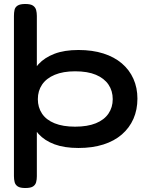

<svg xmlns="http://www.w3.org/2000/svg" viewBox="-20 -734 740 964"><path d="M374 9Q303 9 253.5 -9.5Q204 -28 173.5 -61.5Q143 -95 129 -140.5Q115 -186 115 -241Q115 -291 129 -335Q143 -379 173.5 -412Q204 -445 253.5 -464Q303 -483 374 -483Q444 -483 499 -465.5Q554 -448 592 -415.5Q630 -383 650 -338Q670 -293 670 -239Q670 -183 650 -137.5Q630 -92 592 -59Q554 -26 499 -8.5Q444 9 374 9ZM107 210Q81 210 69 202Q57 194 53.5 180.5Q50 167 50 150V-654Q50 -671 53 -684.5Q56 -698 68.5 -706Q81 -714 107 -714Q134 -714 146 -705.5Q158 -697 161.5 -683.5Q165 -670 165 -654V151Q165 167 161.5 180.5Q158 194 146 202Q134 210 107 210ZM357 -98Q419 -98 461 -115Q503 -132 524.5 -163.5Q546 -195 546 -236Q546 -278 524.5 -309.5Q503 -341 461.5 -358.5Q420 -376 357 -376Q297 -376 255 -358.5Q213 -341 191.5 -309.5Q170 -278 170 -236Q170 -195 191 -163.5Q212 -132 254 -115Q296 -98 357 -98Z"/></svg>

Font: Fredoka Expanded Medium
Style: Regular
Weight: 500
Width: 7
Designer: Ben Nathan
Foundry: Milena B. Brandão, Ben Nathan
Version: Version 2.001